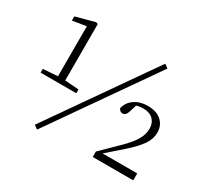

<svg xmlns="http://www.w3.org/2000/svg" viewBox="-145 -881 1168 1104"><g transform="rotate(30 439.0 -328.5)"><path d="M68 -270V-295L165 -302V-634L74 -619V-647L200 -681L213 -676V-302L305 -295V-270ZM214 24 189 6 663 -673 688 -655ZM570 0V-36L683 -147Q729 -192 750.5 -229Q772 -266 772 -303Q772 -341 749 -364Q726 -387 684 -387Q659 -387 638 -380L625 -337Q615 -302 593 -302Q583 -302 576.5 -307.5Q570 -313 566 -321Q576 -364 612 -388.5Q648 -413 698 -413Q757 -413 789.5 -383.5Q822 -354 822 -307Q822 -264 795.5 -225.5Q769 -187 713 -137L609 -46H839V0Z"/></g></svg>

Font: Source Serif 4 SmText Light
Style: Regular
Weight: 300
Designer: Frank Grießhammer
Foundry: Adobe
Version: Version 4.005;hotconv 1.1.0;makeotfexe 2.6.0